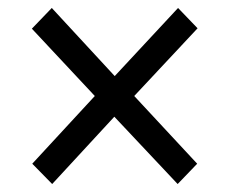

<svg xmlns="http://www.w3.org/2000/svg" viewBox="-20 -594 578 482"><path d="M427 -574 476 -523 317 -353 475 -183 426 -132 267 -301 111 -132 61 -183 218 -353 60 -522 110 -574 268 -403Z"/></svg>

Font: Noto Sans Display
Style: Regular
Weight: 400
Designer: Monotype Design Team
Foundry: Monotype Imaging Inc.
Version: Version 2.003